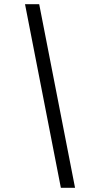

<svg xmlns="http://www.w3.org/2000/svg" viewBox="-20 -780 480 921"><path d="M272 121H340L168 -760H100Z"/></svg>

Font: Noto Serif Devanagari ExtraCondensed Black
Style: Regular
Weight: 900
Width: 2
Designer: Universal Thirst, Indian Type Foundry and the Monotype Design Team
Foundry: Monotype Imaging Inc.
Version: Version 2.004